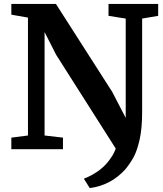

<svg xmlns="http://www.w3.org/2000/svg" viewBox="-20 -763 834 982"><path d="M123 -673 38 -688V-743H266L554 -293L623 -160V-668L535 -682V-743H789V-682L707 -668V-191Q707 -106 694 -48.5Q681 9 663 41.5Q645 74 621 103Q547 185 439 199L409 151Q503 114 548 43Q561 26 572 -3L267 -483L208 -599V-70L302 -59V0H38V-59L123 -70Z"/></svg>

Font: Koeln Type Serif
Style: Bold
Weight: 700
Designer: Eben Sorkin
Foundry: Eben Sorkin
Version: Version 2.002